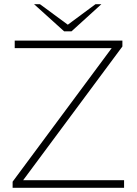

<svg xmlns="http://www.w3.org/2000/svg" viewBox="-20 -893 650 913"><path d="M40 0V-29L511 -664H50V-700H562V-672L90 -36H570V0ZM285 -744 295 -770 434 -873H462L320 -744ZM285 -744 142 -873H170L310 -770L320 -744Z"/></svg>

Font: REM Thin
Style: Regular
Weight: 250
Designer: Octavio Pardo
Foundry: Ashler Design
Version: Version 1.005;gftools[0.9.28]